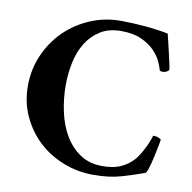

<svg xmlns="http://www.w3.org/2000/svg" viewBox="-77 -743 826 827"><g transform="rotate(10 336.5 -330.0)"><path d="M386 -667Q436 -667 492.5 -662Q549 -657 594 -648Q595 -644 600.5 -621.5Q606 -599 612 -573Q618 -547 623 -524.5Q628 -502 628 -497Q628 -492 619.5 -487Q611 -482 602 -482Q598 -482 594.5 -482.5Q591 -483 588 -486Q584 -501 573.5 -524Q563 -547 541 -569.5Q519 -592 483.5 -608Q448 -624 395 -624Q342 -624 305 -601Q268 -578 244.5 -540.5Q221 -503 210.5 -454Q200 -405 200 -352Q200 -294 212.5 -237Q225 -180 251 -136Q277 -92 317.5 -64.5Q358 -37 415 -37Q460 -37 489.5 -49Q519 -61 539 -80Q555 -94 567.5 -114Q580 -134 589 -153Q598 -172 603 -186.5Q608 -201 609 -204Q631 -204 644 -193Q644 -189 639.5 -165.5Q635 -142 629 -115Q623 -88 616 -65Q609 -42 603 -40Q556 -23 504.5 -8Q453 7 384 7Q314 7 251 -18Q188 -43 141.5 -87Q95 -131 67.5 -191Q40 -251 40 -322Q40 -394 67.5 -457Q95 -520 142 -566.5Q189 -613 252 -640Q315 -667 386 -667Z"/></g></svg>

Font: Vermiglione
Style: Bold
Weight: 700
Version: Version 1.000